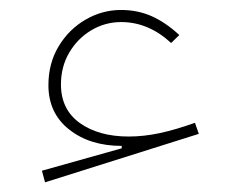

<svg xmlns="http://www.w3.org/2000/svg" viewBox="-20 -364 487 389"><path d="M78.1 -191.4Q78.1 -134.8 120.1 -101.6Q162.1 -68.4 226.6 -68.4V-63.5L64.9 -18.1L71.3 5.4L382.8 -92.8L375 -115.2Q335.4 -101.1 303.2 -94.2Q271 -87.4 240.7 -87.4Q180.2 -87.4 141.8 -114.7Q103.5 -142.1 103.5 -192.9Q103.5 -229 120.4 -257.6Q137.2 -286.1 165 -302.7Q192.9 -319.3 225.6 -319.3Q280.8 -319.3 326.7 -276.9L343.3 -293Q315.4 -318.8 287.1 -331.3Q258.8 -343.8 225.1 -343.8Q187 -343.8 153.3 -324.2Q119.6 -304.7 98.9 -270.3Q78.1 -235.8 78.1 -191.4Z"/></svg>

Font: Estedad VF
Style: Regular
Weight: 100
Designer: Amin Abedi
Version: Version 7.3